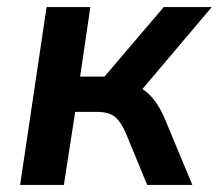

<svg xmlns="http://www.w3.org/2000/svg" viewBox="-20 -524 620 544"><path d="M37 0 112 -504H236L207 -307H276L444 -504H580L366 -251L341 -285Q367 -283 385.5 -270.5Q404 -258 419.5 -237Q435 -216 448 -185L525 0H397L336 -148Q326 -170 315.5 -183Q305 -196 290.5 -201.5Q276 -207 254 -207H193L161 0Z"/></svg>

Font: Nunitoga
Style: Bold Italic
Weight: 700
Italic angle: -9°
Designer: Vernon Adams
Foundry: Vernon Adams
Version: Version 1.0